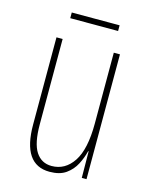

<svg xmlns="http://www.w3.org/2000/svg" viewBox="-102 -707 612 783"><g transform="rotate(15 204.0 -315.5)"><path d="M337 -527V0H317L316 -112H314Q307 -83 292.5 -55Q278 -27 252 -8.5Q226 10 183 10Q69 10 69 -159V-527H95V-167Q95 -87 118.5 -51Q142 -15 185 -15Q242 -15 276.5 -67Q311 -119 311 -228V-527ZM305 -641V-617H103V-641Z"/></g></svg>

Font: Noto Sans Lao Looped ExtraCondensed Thin
Style: Regular
Weight: 100
Width: 2
Designer: Mark Frömberg, Ben Mitchell
Foundry: The Fontpad Ltd
Version: Version 1.002; ttfautohint (v1.8.4.7-5d5b)